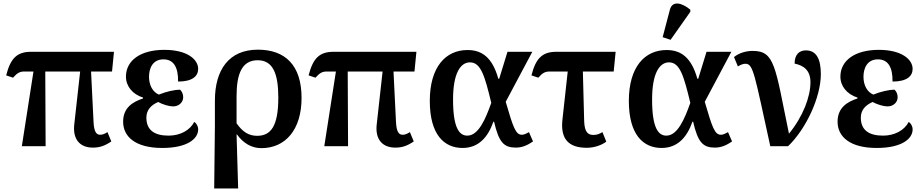

<svg xmlns="http://www.w3.org/2000/svg" viewBox="-20 -830 5239 1090"><path d="M104 0H239L237 -424H435L402 -127C391 -40 433 8 507 8C543 8 572 0 612 -27L590 -80C572 -68 559 -65 549 -65C527 -65 514 -81 511 -138L497 -424H616L627 -536H157C77 -536 40 -500 15 -402L54 -389C79 -417 93 -424 119 -424H170Z M901 10C1045 10 1105 -43 1105 -95C1105 -114 1095 -130 1083 -138C1058 -90 1003 -60 937 -60C856 -60 811 -92 811 -162C811 -207 839 -234 878 -251C902 -237 941 -226 961 -226C994 -225 1020 -248 1020 -278C1020 -296 1013 -311 1002 -321C973 -321 923 -310 882 -293C848 -307 826 -345 826 -394C826 -443 847 -493 908 -493C968 -493 992 -445 991 -367C1073 -367 1105 -398 1105 -439C1105 -492 1044 -547 913 -547C778 -547 695 -487 695 -395C695 -341 732 -295 792 -276V-271C734 -252 679 -219 679 -139C679 -54 749 10 901 10Z M1196 240H1332L1323 -67H1325C1361 -17 1408 11 1464 11C1599 11 1692 -92 1692 -274C1692 -461 1598 -548 1444 -548C1279 -548 1200 -433 1200 -259V-117ZM1440 -59C1393 -59 1358 -80 1323 -130V-284C1323 -410 1353 -488 1443 -488C1530 -488 1560 -411 1560 -276C1560 -111 1516 -59 1440 -59Z M1821 0H1956L1954 -424H2152L2119 -127C2108 -40 2150 8 2224 8C2260 8 2289 0 2329 -27L2307 -80C2289 -68 2276 -65 2266 -65C2244 -65 2231 -81 2228 -138L2214 -424H2333L2344 -536H1874C1794 -536 1757 -500 1732 -402L1771 -389C1796 -417 1810 -424 1836 -424H1887Z M2606 10C2696 10 2750 -50 2781 -139H2785C2812 -21 2841 8 2909 8C2951 8 2982 -11 3006 -27L2983 -80C2967 -71 2955 -65 2943 -65C2908 -65 2894 -104 2851 -252L3002 -536H2861L2814 -383H2809C2775 -505 2715 -546 2634 -546C2511 -546 2420 -451 2420 -257C2420 -65 2502 10 2606 10ZM2633 -60C2587 -60 2552 -104 2552 -265C2552 -414 2594 -476 2648 -476C2710 -476 2732 -399 2769 -246C2737 -156 2697 -60 2633 -60Z M3311 9C3357 9 3399 -8 3422 -26L3400 -80C3385 -71 3371 -64 3349 -64C3306 -64 3297 -97 3296 -156L3289 -424H3464L3475 -536H3139C3059 -536 3022 -500 2997 -402L3036 -389C3061 -417 3075 -424 3101 -424H3203L3173 -151C3161 -43 3206 9 3311 9Z M3787 -604 3899 -763V-775C3851 -815 3797 -828 3783 -775L3742 -619ZM3736 10C3826 10 3880 -50 3911 -139H3915C3942 -21 3971 8 4039 8C4081 8 4112 -11 4136 -27L4113 -80C4097 -71 4085 -65 4073 -65C4038 -65 4024 -104 3981 -252L4132 -536H3991L3944 -383H3939C3905 -505 3845 -546 3764 -546C3641 -546 3550 -451 3550 -257C3550 -65 3632 10 3736 10ZM3763 -60C3717 -60 3682 -104 3682 -265C3682 -414 3724 -476 3778 -476C3840 -476 3862 -399 3899 -246C3867 -156 3827 -60 3763 -60Z M4353 0H4454C4557 -99 4640 -279 4640 -409C4640 -496 4614 -544 4555 -544C4519 -544 4491 -522 4491 -469C4539 -459 4581 -434 4581 -363C4581 -282 4540 -170 4459 -71C4380 -455 4379 -541 4253 -541C4217 -541 4176 -530 4147 -506L4169 -453C4187 -463 4198 -468 4212 -468C4257 -468 4263 -409 4353 0Z M4957 10C5101 10 5161 -43 5161 -95C5161 -114 5151 -130 5139 -138C5114 -90 5059 -60 4993 -60C4912 -60 4867 -92 4867 -162C4867 -207 4895 -234 4934 -251C4958 -237 4997 -226 5017 -226C5050 -225 5076 -248 5076 -278C5076 -296 5069 -311 5058 -321C5029 -321 4979 -310 4938 -293C4904 -307 4882 -345 4882 -394C4882 -443 4903 -493 4964 -493C5024 -493 5048 -445 5047 -367C5129 -367 5161 -398 5161 -439C5161 -492 5100 -547 4969 -547C4834 -547 4751 -487 4751 -395C4751 -341 4788 -295 4848 -276V-271C4790 -252 4735 -219 4735 -139C4735 -54 4805 10 4957 10Z"/></svg>

Font: Noto Serif SemiBold
Style: Regular
Weight: 600
Designer: Monotype Design Team
Foundry: Monotype Imaging Inc.
Version: Version 2.013